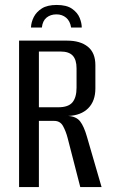

<svg xmlns="http://www.w3.org/2000/svg" viewBox="-20 -755 456 775"><path d="M209 -735Q249 -735 271 -719.5Q293 -704 301.5 -683Q310 -662 310 -644H267Q263 -670 247 -683.5Q231 -697 208 -697Q184 -697 168 -684Q152 -671 149 -644H105Q106 -666 116.5 -686.5Q127 -707 149 -721Q171 -735 209 -735ZM57 0V-591H251Q304 -591 334.5 -566.5Q365 -542 365 -492V-398Q365 -347 336 -318Q307 -289 255 -287Q288 -285 303.5 -265Q319 -245 331 -203L390 0H304L253 -198Q246 -225 234.5 -246Q223 -267 199 -267H137V0ZM137 -322H215Q256 -322 272.5 -342Q289 -362 289 -401V-479Q289 -514 273.5 -530.5Q258 -547 225 -547H137Z"/></svg>

Font: Alumni Sans Medium
Style: Regular
Weight: 500
Designer: Robert E. Leuschke
Foundry: Robert E. Leuschke
Version: Version 1.018